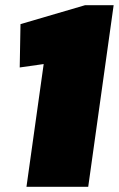

<svg xmlns="http://www.w3.org/2000/svg" viewBox="-20 -720 458 740"><path d="M320 0H82L159 -549L218 -483L56 -460L59 -627L308 -700H418Z"/></svg>

Font: Pathway Extreme SemiCondensed Black
Style: Italic
Weight: 900
Width: 4
Italic angle: -8°
Version: Version 1.001;gftools[0.9.26]